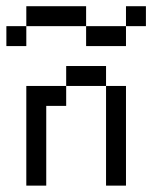

<svg xmlns="http://www.w3.org/2000/svg" viewBox="-20 -582 478 602"><path d="M62.5 -562.5V-500H250V-562.5ZM250 -500V-437.5H375V-500ZM375 -500H437.5V-562.5H375ZM62.5 -500H0V-437.5H62.5ZM187.5 -375V-312.5H312.5V-375ZM312.5 -312.5V0H375V-312.5ZM187.5 -312.5H62.5V0H125V-250H187.5Z"/></svg>

Font: Medodica
Style: Regular
Weight: 400
Version: Version 001.000